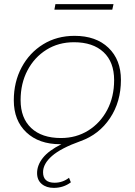

<svg xmlns="http://www.w3.org/2000/svg" viewBox="-20 -697 654 932"><path d="M241 215Q205 215 182.5 196Q160 177 160 143Q160 105 188 69.5Q216 34 278 3Q275 3 272 3Q169 3 108 -54.5Q47 -112 47 -210Q47 -299 85 -370Q123 -441 189.5 -482Q256 -523 342 -523Q446 -523 506.5 -465Q567 -407 567 -309Q567 -203 514 -123.5Q461 -44 371 -12Q276 22 232.5 60Q189 98 189 139Q189 190 245 190Q284 190 315 166L324 188Q288 215 241 215ZM276 -27Q350 -27 408.5 -63.5Q467 -100 500.5 -163.5Q534 -227 534 -308Q534 -396 482.5 -444Q431 -492 339 -492Q264 -492 205.5 -455.5Q147 -419 113.5 -355.5Q80 -292 80 -211Q80 -124 131.5 -75.5Q183 -27 276 -27ZM244 -650 249 -677H531L525 -650Z"/></svg>

Font: Montserrat ExtraLight
Style: Italic
Weight: 200
Italic angle: -11.3°
Designer: Julieta Ulanovsky
Foundry: Julieta Ulanovsky
Version: Version 9.000; ttfautohint (v1.8.4.7-5d5b)